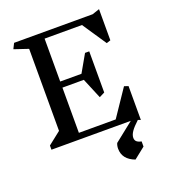

<svg xmlns="http://www.w3.org/2000/svg" viewBox="-184 -937 1181 1333"><g transform="rotate(-20 407.0 -270.0)"><path d="M694 11Q655 47 638.5 71.5Q622 96 622 117Q622 135 633 145Q644 155 668 160V198L585 264Q497 231 497 152Q497 130 505 112L646 0H60V-31L154 -105V-711L50 -746L70 -786H650L704 -804V-574L674 -564L555 -741H279V-424H436L509 -552H540V-248L500 -228L437 -379H279V-45H551L684 -242L714 -232V18Z"/></g></svg>

Font: Inknut
Style: Antiqua
Weight: 400
Designer: Claus Eggers Srensen
Foundry: Claus Eggers Srensen
Version: Version 1.000; ttfautohint (v1.2) -l 7 -r 28 -G 50 -x 13 -D 